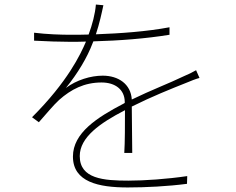

<svg xmlns="http://www.w3.org/2000/svg" viewBox="-20 -799 1040 845"><path d="M530 -314C530 -257 530 -171 527 -126H562C562 -177 560 -274 560 -330C648 -374 733 -408 801 -435C821 -443 839 -451 858 -456L843 -490C824 -479 811 -473 790 -464C726 -433 644 -402 560 -361C556 -429 501 -466 432 -466C379 -466 317 -447 270 -412C322 -476 364 -546 388 -610L391 -617C504 -620 622 -629 726 -646V-679C625 -660 510 -652 402 -648C418 -696 428 -743 435 -776L402 -779C399 -739 386 -690 370 -647C343 -646 317 -646 290 -646C250 -646 186 -648 130 -655V-620C186 -617 244 -615 288 -615C311 -615 334 -615 358 -616V-615C334 -559 278 -440 121 -283L151 -261C184 -298 213 -334 240 -359C293 -406 351 -436 427 -436C488 -436 528 -404 529 -352V-346L524 -343C407 -282 301 -214 301 -110C301 2 414 26 542 26C622 26 719 21 803 10L804 -24C716 -11 616 -4 545 -4C436 -4 331 -12 331 -112C331 -195 420 -257 528 -313Z"/></svg>

Font: SSpoqa Han Sans Neo Thin
Style: Regular
Weight: 100
Designer: [Spoqa Han Sans Neo] Dong-huui Kim  Younghwa Kang  Yujin Lee  [Noto Sans] Ryoko NISHIZUKA  (kana & ideographs); Paul D. 
Foundry: Spoqa (http://www.spoqa-han-sans.com)
Version: Version 1.000